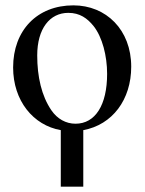

<svg xmlns="http://www.w3.org/2000/svg" viewBox="-20 -480 540 717"><path d="M380 -204C380 -88 336 -18 262 -18C226 -18 194 -36 172 -68C135 -122 119 -194 119 -273C119 -373 166 -432 235 -432C278 -432 306 -412 330 -382C362 -341 380 -272 380 -204ZM207 217H291V6C400 -14 470 -108 470 -231C470 -369 376 -460 254 -460C119 -460 29 -367 29 -228C29 -104 104 -12 207 6Z"/></svg>

Font: XITS
Style: Regular
Weight: 400
Designer: MicroPress Inc., with final additions and corrections provided by Coen Hoffman, Elsevier (retired)
Version: Version 1.302